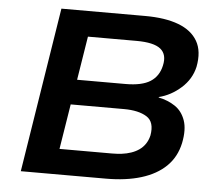

<svg xmlns="http://www.w3.org/2000/svg" viewBox="-51 -761 931 818"><g transform="rotate(5 414.5 -352.5)"><path d="M67 0 179 -705H537Q623 -705 680 -683.5Q737 -662 762 -618.5Q787 -575 774 -508Q762 -455 719.5 -417Q677 -379 625 -366V-364Q665 -356 695.5 -335.5Q726 -315 739.5 -276.5Q753 -238 741 -179Q728 -119 687.5 -79.5Q647 -40 582 -20Q517 0 431 0ZM223 -109H447Q469 -109 489.5 -111.5Q510 -114 529 -120.5Q548 -127 563 -137.5Q578 -148 588.5 -163.5Q599 -179 604 -200Q609 -229 603 -249Q597 -269 579.5 -280Q562 -291 537.5 -296.5Q513 -302 482 -302H254ZM272 -409H479Q549 -409 585 -432Q621 -455 631 -501Q642 -549 613 -572.5Q584 -596 510 -596H302Z"/></g></svg>

Font: Nunito Sans 7pt SemiExpanded
Style: Bold Italic
Weight: 700
Width: 6
Italic angle: -9°
Designer: Vernon Adams
Foundry: Vernon Adams
Version: Version 3.101;gftools[0.9.27]